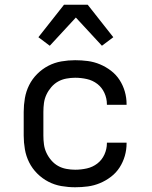

<svg xmlns="http://www.w3.org/2000/svg" viewBox="-20 -782 640 810"><path d="M297 8Q268 8 239 3Q210 -2 184 -15.5Q158 -29 137 -50Q116 -71 103 -97Q90 -123 85 -152Q80 -181 80 -210V-310Q80 -339 85 -368Q90 -397 103 -423Q116 -449 137 -470Q158 -491 184 -504.5Q210 -518 239 -523Q268 -528 297 -528Q324 -528 350.5 -524.5Q377 -521 402 -510.5Q427 -500 448.5 -483.5Q470 -467 484.5 -444.5Q499 -422 506.5 -396Q514 -370 514 -343V-340H431V-342Q431 -367 420.5 -390Q410 -413 390.5 -428Q371 -443 346.5 -448.5Q322 -454 297 -454Q279 -454 260 -450.5Q241 -447 225 -438Q209 -429 196.5 -414.5Q184 -400 176 -383Q168 -366 165.5 -347.5Q163 -329 163 -310V-210Q163 -191 165.5 -172.5Q168 -154 176 -137Q184 -120 196.5 -105.5Q209 -91 225 -82Q241 -73 260 -69.5Q279 -66 297 -66Q322 -66 346.5 -71.5Q371 -77 390.5 -92Q410 -107 420.5 -130Q431 -153 431 -178V-180H514V-177Q514 -150 506.5 -124Q499 -98 484.5 -75.5Q470 -53 448.5 -36.5Q427 -20 402 -9.5Q377 1 350.5 4.5Q324 8 297 8ZM410 -589 300 -708 190 -589 142 -625 250 -762H350L458 -625Z"/></svg>

Font: R Plex Mono
Style: Regular
Weight: 400
Monospace: yes
Designer: Belleve Invis
Foundry: Belleve Invis
Version: Version 31.8.0